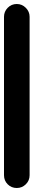

<svg xmlns="http://www.w3.org/2000/svg" viewBox="-20 -940 168 960"><path d="M0 -64H128V-856H0ZM64 -128Q37 -128 18.5 -109Q0 -90 0 -64Q0 -37 18.5 -18.5Q37 0 64 0Q90 0 109 -18.5Q128 -37 128 -64Q128 -90 109 -109Q90 -128 64 -128ZM64 -920Q37 -920 18.5 -901Q0 -882 0 -856Q0 -829 18.5 -810.5Q37 -792 64 -792Q90 -792 109 -810.5Q128 -829 128 -856Q128 -882 109 -901Q90 -920 64 -920Z"/></svg>

Font: Wavefont
Style: Bold
Weight: 700
Version: Version 3.004;gftools[0.9.33]